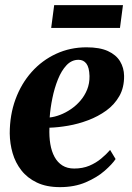

<svg xmlns="http://www.w3.org/2000/svg" viewBox="-20 -738 528 769"><path d="M443 -101Q429.5 -80.5 399.2 -54Q369 -27.5 323.8 -8Q278.5 11.5 220 11.5Q166 11.5 127.8 -6.8Q89.5 -25 65.5 -55.8Q41.5 -86.5 30.5 -124.8Q19.5 -163 19 -203.5Q19 -277.5 42 -340.2Q65 -403 106.8 -449.8Q148.5 -496.5 204.8 -522.5Q261 -548.5 326.5 -548.5Q379.5 -548.5 412.2 -533.5Q445 -518.5 460.8 -492.5Q476.5 -466.5 477 -434Q477.5 -387.5 458 -353.2Q438.5 -319 405.8 -295.2Q373 -271.5 333.2 -256.5Q293.5 -241.5 253 -234.5Q212.5 -227.5 178 -226.5Q176.5 -191 181.5 -161.2Q186.5 -131.5 198.5 -109.5Q210.5 -87.5 230 -75.2Q249.5 -63 277 -63Q311 -63 337.8 -74.2Q364.5 -85.5 385.2 -102.8Q406 -120 421 -137.5ZM294.5 -498.5Q267 -498.5 246.5 -476.8Q226 -455 212 -420Q198 -385 189.8 -344.8Q181.5 -304.5 179 -267.5Q198.5 -269.5 220.8 -278Q243 -286.5 264 -300.8Q285 -315 302 -334.8Q319 -354.5 329 -379.2Q339 -404 338.5 -433.5Q337.5 -468 326 -483.2Q314.5 -498.5 294.5 -498.5ZM197 -717.5H472.5L460.5 -626H185Z"/></svg>

Font: Merriweather 72pt ExtraBold
Style: Italic
Weight: 800
Italic angle: -7.8°
Version: Version 2.101